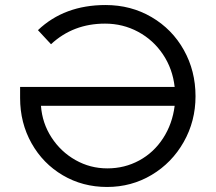

<svg xmlns="http://www.w3.org/2000/svg" viewBox="-20 -732 858 764"><path d="M60 -342V-386H675Q667 -458 628.5 -515.5Q590 -573 529.5 -605.5Q469 -638 398 -638Q271 -638 183 -556L131 -612Q236 -712 400 -712Q501 -712 583 -664Q665 -616 711.5 -533Q758 -450 758 -349Q758 -250 711 -167Q664 -84 583.5 -36Q503 12 406 12Q309 12 230 -34.5Q151 -81 105.5 -162Q60 -243 60 -342ZM407 -62Q476 -62 534 -93.5Q592 -125 629 -182Q666 -239 675 -311H143Q148 -242 185 -185Q222 -128 280.5 -95Q339 -62 407 -62Z"/></svg>

Font: Lexend HM
Style: Regular
Weight: 400
Designer: Bonnie Shaver-Troup, Thomas Jockin, Octavio Pardo
Foundry: Lexend
Version: Version 1.091